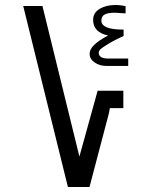

<svg xmlns="http://www.w3.org/2000/svg" viewBox="-20 -749 640 769"><path d="M73 -725H150L298 -122L371 -385.5H474V-316H420L416.5 -296.5L338.5 0H252ZM339 -533.5Q339 -551.5 357 -569Q375 -586.5 413 -607Q384.5 -612.5 368.8 -628Q353 -643.5 353 -669Q353 -698 379 -713.5Q405 -729 442.5 -729Q453 -729 464.8 -727.5Q476.5 -726 483 -724V-695.5L463.5 -696.5Q451 -698 436.5 -698Q413.5 -698 399.8 -691.2Q386 -684.5 386 -666.5Q386 -630 475 -630.5V-605Q430 -584.5 399 -564Q385 -555 380.2 -549.5Q375.5 -544 375.5 -537.5Q375.5 -525.5 385.8 -520Q396 -514.5 413 -514.5H493.5V-485H404.5Q379 -485 359 -498.8Q339 -512.5 339 -533.5Z"/></svg>

Font: JuliaMono
Style: Bold Italic
Weight: 700
Italic angle: -9°
Monospace: yes
Designer: cormullion
Foundry: corm
Version: Version 0.057; ttfautohint (v1.8.4)